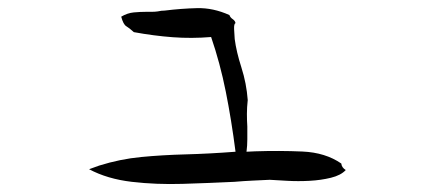

<svg xmlns="http://www.w3.org/2000/svg" viewBox="-20 -486 1040 472"><path d="M830 -68Q818 -55 793.5 -49Q769 -43 741 -41.5Q713 -40 686.5 -41.5Q660 -43 643 -44Q623 -43 601 -42Q579 -41 556 -39Q494 -36 429 -34Q364 -32 304 -39Q244 -46 199 -70Q205 -72 211.5 -74.5Q218 -77 224 -79Q275 -95 327 -100Q379 -105 436.5 -106.5Q494 -108 559 -113Q549 -191 535 -261Q521 -331 499 -395Q451 -391 404.5 -394.5Q358 -398 309 -407Q298 -417 290.5 -421.5Q283 -426 278 -445Q293 -454 309 -455.5Q325 -457 341 -457Q348 -457 354.5 -457Q361 -457 368 -458Q372 -459 376.5 -459.5Q381 -460 385 -460Q425 -465 464.5 -466Q504 -467 544 -449Q546 -443 552 -439Q558 -435 559 -429Q555 -428 555.5 -414.5Q556 -401 557 -390Q561 -359 573.5 -320Q586 -281 589 -240Q587 -222 587 -206Q587 -190 588 -175Q588 -159 588 -143.5Q588 -128 586 -113Q591 -113 596.5 -113.5Q602 -114 607 -114Q667 -116 723.5 -113.5Q780 -111 819 -84Q820 -74 830 -68Z"/></svg>

Font: Yuji Boku
Style: Regular
Weight: 400
Designer: Kataoka Yuji
Foundry: Kinuta Font Factory
Version: Version 3.002